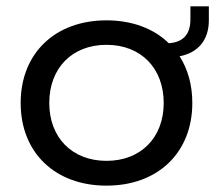

<svg xmlns="http://www.w3.org/2000/svg" viewBox="-20 -574 677 604"><path d="M315 -510C153 -510 45 -406 45 -250C45 -94 153 10 315 10C477 10 585 -94 585 -250C585 -307 571 -356 545 -397C603 -408 637 -448 637 -510V-554H579V-513C579 -466 556 -441 511 -438C464 -484 396 -510 315 -510ZM315 -68C207 -68 135 -141 135 -250C135 -360 207 -433 315 -433C423 -433 495 -360 495 -250C495 -141 423 -68 315 -68Z"/></svg>

Font: Gully
Style: Regular
Weight: 400
Designer: jaikishan Patel
Foundry: MagicType
Version: Version 1.000;Glyphs 3.2 (3242)